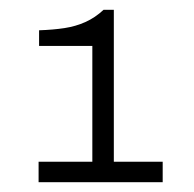

<svg xmlns="http://www.w3.org/2000/svg" viewBox="-20 -813 397 393"><path d="M59 -440V-482H169V-719H60V-751Q89 -752 112 -755.5Q135 -759 155 -768Q175 -777 192 -793H213V-482H313V-440Z"/></svg>

Font: Archivo SemiExpanded Thin
Style: Regular
Weight: 250
Width: 6
Designer: Hector Gatti
Foundry: Omnibus-Type
Version: Version 2.001